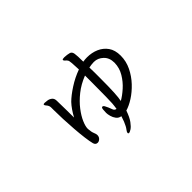

<svg xmlns="http://www.w3.org/2000/svg" viewBox="-102 -832 1205 1205"><g transform="rotate(-45 500.0 -230.0)"><path d="M481 -154Q489 -154 494.5 -142.5Q500 -131 504 -123Q509 -112 514 -97.5Q519 -83 534 -81Q534 -83 537 -103Q540 -123 540 -150Q541 -157 541 -181Q541 -205 541.5 -240.5Q542 -276 542 -314V-369Q486 -347 444 -313.5Q402 -280 374 -243.5Q346 -207 332 -174.5Q318 -142 318 -122V-118Q320 -90 326.5 -75Q333 -60 333 -50Q333 -34 322.5 -24Q312 -14 300 -14Q283 -14 277 -33Q271 -56 266 -95Q261 -134 257.5 -180.5Q254 -227 252 -273Q250 -319 250 -356V-378Q250 -387 246 -395Q242 -403 236 -409.5Q230 -416 230 -421V-423Q231 -427 242 -427Q251 -427 266 -424.5Q281 -422 293 -412Q305 -402 305 -381Q305 -375 305.5 -351.5Q306 -328 306.5 -295.5Q307 -263 307 -231Q334 -281 364 -313Q392 -341 440.5 -372.5Q489 -404 542 -423Q541 -458 539 -481.5Q537 -505 533 -510Q528 -518 520.5 -523.5Q513 -529 513 -535V-537Q514 -542 531 -542Q542 -542 554.5 -540Q567 -538 574 -536Q589 -532 592.5 -511.5Q596 -491 596 -438Q614 -441 631 -441Q674 -441 709.5 -425.5Q745 -410 767 -379Q789 -348 789 -299Q789 -249 767 -204Q745 -159 711 -123Q677 -87 639.5 -63Q602 -39 570 -30Q555 14 537 38.5Q519 63 504 72.5Q489 82 482 82Q482 82 479 80.5Q476 79 476 75Q476 68 484.5 57Q493 46 498 36Q504 25 510.5 9Q517 -7 523 -27Q503 -30 491.5 -45Q480 -60 475 -78.5Q470 -97 470 -109Q470 -123 471.5 -138Q473 -153 480 -154ZM730 -295Q730 -339 703 -364.5Q676 -390 642 -390H640Q630 -390 619 -388.5Q608 -387 597 -385Q598 -363 598 -340.5Q598 -318 598 -295Q598 -211 595.5 -164.5Q593 -118 588 -97Q618 -114 650.5 -143Q683 -172 706 -210.5Q729 -249 730 -293Z"/></g></svg>

Font: Moon Stars Kai HW
Style: Regular
Weight: 400
Designer: GuiWonder
Version: Version 1.101